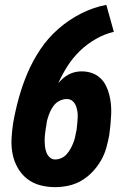

<svg xmlns="http://www.w3.org/2000/svg" viewBox="-20 -763 540 791"><path d="M207 8Q175 8 145 0Q115 -8 91.5 -26.5Q68 -45 53 -71.5Q38 -98 32 -128Q26 -158 27.5 -190.5Q29 -223 34 -255Q43 -307 57.5 -359.5Q72 -412 93.5 -462.5Q115 -513 146.5 -560Q178 -607 221 -644.5Q264 -682 314.5 -707.5Q365 -733 418 -743L449 -632Q411 -623 375 -602.5Q339 -582 309.5 -553.5Q280 -525 258 -490.5Q236 -456 220 -420Q229 -431 240 -440.5Q251 -450 263.5 -456.5Q276 -463 289.5 -466Q303 -469 316 -469Q338 -469 357.5 -462.5Q377 -456 392 -442.5Q407 -429 416 -411Q425 -393 430 -373.5Q435 -354 437 -333.5Q439 -313 438 -291.5Q437 -270 435 -248.5Q433 -227 430 -206Q425 -179 417.5 -152.5Q410 -126 395.5 -101Q381 -76 360.5 -54.5Q340 -33 315 -18.5Q290 -4 262 2Q234 8 207 8ZM208 -106Q220 -106 232.5 -111.5Q245 -117 254 -127Q263 -137 269.5 -148.5Q276 -160 281 -172Q286 -184 289 -196.5Q292 -209 294 -222L295 -224Q297 -238 298 -251Q299 -264 300 -277Q301 -290 299 -303Q297 -316 292.5 -327.5Q288 -339 278.5 -347Q269 -355 255 -355Q241 -355 227 -348.5Q213 -342 203.5 -330.5Q194 -319 187.5 -305Q181 -291 177 -277Q174 -268 172.5 -259Q171 -250 170 -241L169 -237Q167 -224 165.5 -210.5Q164 -197 164 -184Q164 -171 165.5 -158.5Q167 -146 171.5 -134.5Q176 -123 185 -114.5Q194 -106 208 -106Z"/></svg>

Font: Iosevka Term Curly Heavy
Style: Italic
Weight: 900
Italic angle: -9°
Designer: Belleve Invis
Foundry: Belleve Invis
Version: Version 32.3.0